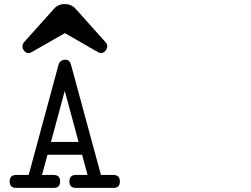

<svg xmlns="http://www.w3.org/2000/svg" viewBox="-20 -914 1244 951"><path d="M413.6 -47.4 386.7 -147.5H215.3L188 -47.4H246.1Q277.8 -47.4 277.8 -15.1Q277.8 16.6 246.1 16.6H59.6Q27.8 16.6 27.8 -15.1Q27.8 -47.4 59.6 -47.4H122.1L270 -593.8Q272.5 -604 281.2 -611.1Q290 -618.2 304.2 -618.2Q324.7 -618.2 331.5 -594.2L480 -47.4H542.5Q573.7 -47.4 573.7 -15.1Q573.7 16.6 542.5 16.6H355.5Q323.7 16.6 323.7 -15.1Q323.7 -47.4 355.5 -47.4ZM369.1 -210.9 300.8 -463.9 232.4 -210.9ZM100.6 -706.5 248 -871.1Q268.6 -894 300.5 -894Q332.5 -894 354 -871.1L501.5 -706.5Q506.3 -701.2 508.8 -696.3Q511.2 -691.4 511.2 -685.5Q511.2 -678.2 508.3 -671.9Q505.4 -665.5 500.7 -660.9Q496.1 -656.2 491 -653.6Q485.8 -650.9 481.4 -650.9Q477.1 -650.9 472.7 -652.6Q468.3 -654.3 462.9 -657.2L301.3 -750L139.2 -657.2Q133.8 -654.3 129.4 -652.6Q125 -650.9 120.6 -650.9Q116.2 -650.9 111.1 -653.3Q106 -655.8 101.6 -660.2Q97.2 -664.6 94.2 -670.9Q91.3 -677.2 91.3 -684.6Q91.3 -696.8 100.6 -706.5Z"/></svg>

Font: Erica Type
Style: Italic
Weight: 400
Monospace: yes
Designer: Peter Wiegel
Foundry: Peter Wiegel
Version: Version 1.000 2010 initial release